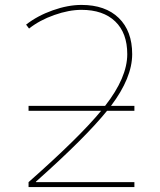

<svg xmlns="http://www.w3.org/2000/svg" viewBox="-20 -760 652 780"><path d="M96 -310V-330H407Q497 -445 497 -540Q497 -626 448 -673Q399 -720 311 -720Q260 -720 200.5 -699Q141 -678 98 -644L86 -660Q132 -696 194 -718Q256 -740 311 -740Q408 -740 462.5 -687Q517 -634 517 -540Q517 -444 431 -330H526V-310H415Q326 -200 126 -22V-20H526V0H96V-20Q302 -202 391 -310Z"/></svg>

Font: Mplus 1p Thin
Style: Regular
Weight: 250
Version: Version 1.061